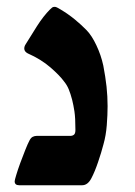

<svg xmlns="http://www.w3.org/2000/svg" viewBox="-20 -548 399 568"><path d="M36.6 0Q23.4 0 23.4 -11.7Q23.4 -15.1 28.1 -30.5Q32.7 -45.9 40 -65.9Q47.4 -85.9 54.7 -104.2Q62 -122.6 66.9 -131.8Q71.3 -140.6 76.9 -143.3Q82.5 -146 88.4 -146H188Q194.3 -146 198.7 -149.4Q203.1 -152.8 203.1 -163.6Q203.1 -199.7 200.2 -218.5Q197.3 -237.3 193.4 -252.9Q188.5 -271.5 183.3 -283.9Q178.2 -296.4 169.4 -307.1Q157.2 -324.2 129.4 -348.4Q101.6 -372.6 62 -390.1Q51.8 -395.5 51.8 -404.3Q51.8 -411.1 56.2 -417.5Q69.8 -439.9 89.1 -470.2Q108.4 -500.5 127.9 -520Q131.8 -523.9 134.5 -525.9Q137.2 -527.8 142.1 -527.8Q147 -527.8 159.2 -520Q182.1 -506.3 201.7 -490.2Q221.2 -474.1 236.3 -458.5Q251.5 -442.9 265.1 -414.1Q278.8 -385.3 285.6 -354Q292 -320.8 295.2 -291.7Q298.3 -262.7 298.3 -233.9Q298.3 -208.5 295.9 -177.7Q293.5 -147 286.1 -121.1Q279.8 -96.7 270 -68.1Q260.3 -39.6 250.5 -21Q239.7 0 223.1 0Z"/></svg>

Font: David Libre
Style: Bold
Weight: 700
Designer: Ismar David, J. Victor Gaultney, Annie Olsen and Meir Sadan
Foundry: Monotype Imaging Inc. & SIL International
Version: Version 1.100; ttfautohint (v1.8.4.7-5d5b)